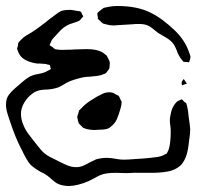

<svg xmlns="http://www.w3.org/2000/svg" viewBox="-31 -561 673 641"><path d="M316 -535Q319 -536 323.5 -536.5Q328 -537 330 -538Q345 -541 361 -541Q427 -541 471 -519Q509 -501 553 -459Q588 -425 601 -384Q602 -382 603.5 -377.5Q605 -373 605 -371V-370Q605 -368 604 -365.5Q603 -363 603 -361Q602 -360 601.5 -357Q601 -354 600 -353L592 -354Q584 -354 581 -355L578 -359Q569 -370 568 -373Q562 -382 559 -393Q553 -407 549 -413Q540 -426 522.5 -436Q505 -446 497 -451Q490 -456 480 -464.5Q470 -473 462 -476Q451 -481 432 -481Q419 -481 412 -480L362 -477L349 -476Q336 -476 326 -479Q323 -480 318 -481Q313 -482 311 -484Q309 -485 306 -488.5Q303 -492 300 -494Q296 -498 296 -498Q295 -499 295.5 -501Q296 -503 296 -503Q294 -509 294 -515Q294 -518 296.5 -520Q299 -522 300 -523Q312 -533 316 -535ZM570 -227Q571 -227 573 -228.5Q575 -230 576 -229Q578 -228 580.5 -225.5Q583 -223 584 -221Q590 -218 591 -216Q592 -214 592.5 -210.5Q593 -207 594 -205Q597 -193 599 -170Q603 -145 604 -130Q604 -117 601.5 -100Q599 -83 598 -73Q592 -28 571 -8Q554 7 529.5 11.5Q505 16 476 16H439Q424 15 392 17L355 16Q321 16 303 24Q298 26 282 35L264 44Q229 59 200 60Q176 60 159 51Q152 47 142 38Q132 29 125 24Q115 17 105 13Q81 -1 71 -11Q59 -24 41 -62Q21 -99 1 -160Q0 -163 -5.5 -180Q-11 -197 -11 -212Q-11 -232 -1.5 -244.5Q8 -257 19.5 -266.5Q31 -276 34 -279Q44 -288 55 -296.5Q66 -305 77 -309Q88 -313 97 -314Q118 -318 127 -324Q130 -325 133.5 -327Q137 -329 139 -331Q139 -332 137 -336Q137 -342 135 -344Q134 -345 130 -345Q127 -346 123 -347Q119 -348 113 -348Q106 -349 92 -349Q71 -352 54.5 -360.5Q38 -369 31 -385Q30 -388 28.5 -391.5Q27 -395 26 -398Q26 -400 29 -409Q29 -417 31 -419Q32 -421 38 -427Q46 -436 57.5 -443Q69 -450 73 -452Q100 -469 138 -500Q143 -503 153.5 -511.5Q164 -520 173 -524Q182 -528 205 -528Q221 -526 230 -524Q236 -524 238 -522Q241 -521 244 -511Q245 -510 246 -509Q247 -508 247 -506Q246 -505 245 -504Q244 -503 243 -502Q241 -500 238 -496Q235 -492 232 -491Q230 -490 222 -487Q198 -480 191 -475Q180 -469 168.5 -457Q157 -445 153 -440Q145 -432 144 -430Q142 -428 140.5 -424Q139 -420 138 -418Q137 -417 136 -414.5Q135 -412 135 -411Q135 -409 144 -404Q150 -398 153 -397Q155 -396 158.5 -396Q162 -396 164 -395Q177 -394 192 -395Q211 -395 220 -396L258 -397Q300 -397 318 -381Q319 -380 321.5 -378.5Q324 -377 326 -374L331 -364Q332 -362 333.5 -359Q335 -356 335 -354Q336 -352 335.5 -348.5Q335 -345 335 -343Q335 -335 334 -333Q333 -330 331.5 -328Q330 -326 329 -325Q328 -324 326 -321Q324 -318 321 -316Q318 -314 315 -313.5Q312 -313 309 -311Q296 -307 269 -305Q261 -305 247 -303Q211 -295 192 -285Q187 -282 175 -275Q163 -268 152 -266Q145 -264 136.5 -263Q128 -262 125 -262Q102 -262 88 -255Q86 -255 78 -249Q61 -237 50 -218.5Q39 -200 39 -181Q39 -162 47 -144Q53 -128 65 -112.5Q77 -97 79 -94Q85 -87 95 -74Q105 -61 113 -53Q125 -42 143 -33.5Q161 -25 166 -22Q185 -12 197.5 -7.5Q210 -3 224 -3Q235 -3 245 -7Q255 -11 269 -19L290 -29Q308 -34 325 -34Q339 -34 354 -31Q359 -30 366.5 -29Q374 -28 383 -28Q396 -28 420 -30Q454 -32 471 -34Q483 -35 495.5 -37Q508 -39 517 -44Q519 -46 521.5 -46.5Q524 -47 526 -49L531 -59Q536 -71 538 -96Q539 -105 539 -123Q539 -133 537.5 -142Q536 -151 536 -161Q536 -166 538 -176Q542 -204 560 -222ZM582 -297Q582 -297 584 -295L590 -286Q593 -283 593 -282Q592 -281 591.5 -281.5Q591 -282 590 -281L579 -277L577 -276Q576 -278 575.5 -281.5Q575 -285 576 -288Q577 -289 578.5 -292Q580 -295 582 -297ZM340 -139Q335 -134 332 -133Q323 -128 300 -128L285 -127Q271 -127 259 -130Q247 -134 247 -134Q247 -134 240 -141Q238 -143 236 -145Q234 -147 232 -149L229 -159Q229 -162 228 -164.5Q227 -167 227 -170Q227 -173 228 -176Q229 -179 230 -181L233 -192Q235 -194 237.5 -196.5Q240 -199 242 -201Q254 -214 271 -225Q288 -236 292 -238Q314 -250 323 -252L333 -253Q339 -253 347 -251Q349 -250 357 -245Q358 -245 360 -244Q362 -243 365 -241Q367 -239 368.5 -235Q370 -231 371 -229L375 -222V-219Q375 -212 372 -201Q366 -179 359.5 -164Q353 -149 340 -139Z"/></svg>

Font: Rubik-Burned
Style: Regular
Weight: 400
Designer: NaN (generative design), Hubert & Fischer (Rubik source font outlines)
Foundry: NaN, Hubert & Fischer
Version: Version 1.000